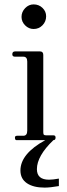

<svg xmlns="http://www.w3.org/2000/svg" viewBox="-20 -638 307 874"><path d="M133 -506Q111 -506 94.5 -522.5Q78 -539 78 -561Q78 -584 94.5 -601Q111 -618 133 -618Q157 -618 173.5 -602Q190 -586 190 -564Q190 -540 173.5 -523Q157 -506 133 -506ZM203 180Q220 180 248 175V209Q208 216 183 216Q132 216 102.5 196Q73 176 73 138Q73 62 186 0H55Q48 0 48 -12Q48 -20 58 -20H86Q104 -20 104 -43V-358Q104 -380 86 -380H48Q36 -380 36 -391Q36 -404 49 -404H162Q177 -404 177 -388V-36Q177 -27 180 -24.5Q183 -22 190 -22H223Q233 -22 233 -12Q233 0 223 0Q148 72 148 132Q148 180 203 180Z"/></svg>

Font: HK Venetian
Style: Regular
Weight: 400
Designer: Alfredo Marco Pradil
Foundry: Alfredo Marco Pradil
Version: Version 1.000;PS 001.000;hotconv 1.0.88;makeotf.lib2.5.64775